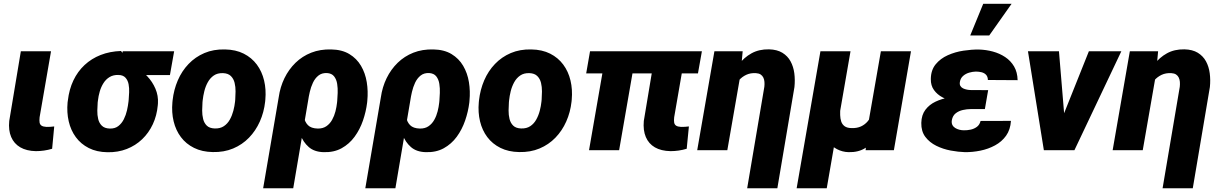

<svg xmlns="http://www.w3.org/2000/svg" viewBox="-20 -802 6514 1025"><path d="M91.3 -528.3H252.4L191.4 -175.8Q189.5 -158.7 191.4 -147.7Q193.4 -136.7 201.9 -131.1Q210.4 -125.5 228 -124.5Q238.8 -124 249 -125Q259.3 -126 269.5 -127L258.3 -7.8Q237.3 -1.5 215.3 1.7Q193.4 4.9 171.4 4.9Q121.6 3.9 88.1 -15.6Q54.7 -35.2 39.6 -70.8Q24.4 -106.4 29.3 -156.2Z M340.8 -255.4 342.3 -265.6Q349.1 -324.7 371.8 -372.6Q394.5 -420.4 431.4 -454.8Q468.3 -489.3 517.3 -508.5Q566.4 -527.8 626 -529.8Q640.6 -513.2 649.2 -496.8Q657.7 -480.5 668.7 -466.1Q679.7 -451.7 701.2 -441.9Q737.3 -425.3 765.6 -395.5Q793.9 -365.7 809.8 -328.4Q825.7 -291 823.2 -250.5L822.3 -239.7Q817.4 -185.1 795.9 -138.9Q774.4 -92.8 739 -58.8Q703.6 -24.9 656.7 -6.6Q609.9 11.7 553.7 10.7Q496.1 9.8 453.9 -11.7Q411.6 -33.2 384.8 -69.8Q357.9 -106.4 346.9 -154.1Q335.9 -201.7 340.8 -255.4ZM502.9 -265.6 501.5 -255.4Q500 -235.4 499.5 -211.7Q499 -188 504.2 -166.5Q509.3 -145 523.7 -130.9Q538.1 -116.7 565.4 -115.7Q593.3 -114.7 611.6 -128.9Q629.9 -143.1 641.1 -165.5Q652.3 -188 658 -213.1Q663.6 -238.3 666 -259.8L667 -270Q668.5 -287.1 669.4 -309.3Q670.4 -331.5 666.5 -352.3Q662.6 -373 650.1 -387Q637.7 -400.9 613.3 -401.9Q585.4 -402.8 565.4 -390.9Q545.4 -378.9 532.5 -358.4Q519.5 -337.9 512.5 -313.5Q505.4 -289.1 502.9 -265.6ZM909.7 -528.3 887.2 -401.4H612.8L635.3 -528.3Z M900.4 -255.9 901.4 -266.1Q907.7 -323.2 929.2 -373Q950.7 -422.9 986.6 -460.4Q1022.5 -498 1071.3 -518.8Q1120.1 -539.6 1180.7 -538.1Q1238.8 -537.1 1281.2 -515.6Q1323.7 -494.1 1351.1 -457.3Q1378.4 -420.4 1389.9 -372.3Q1401.4 -324.2 1396.5 -270L1395.5 -259.3Q1389.2 -202.6 1367.2 -153.3Q1345.2 -104 1309.3 -66.9Q1273.4 -29.8 1224.6 -9.3Q1175.8 11.2 1115.7 9.8Q1058.6 8.8 1015.9 -12.5Q973.1 -33.7 945.8 -70.1Q918.5 -106.4 907 -154.1Q895.5 -201.7 900.4 -255.9ZM1062 -266.1 1061 -255.9Q1059.6 -235.8 1059.3 -212.2Q1059.1 -188.5 1064.5 -166.7Q1069.8 -145 1084.2 -131.1Q1098.6 -117.2 1126 -116.2Q1155.3 -115.2 1175 -128.4Q1194.8 -141.6 1207 -163.6Q1219.2 -185.5 1225.8 -210.9Q1232.4 -236.3 1234.9 -259.8L1235.8 -270Q1237.3 -289.6 1237.5 -313.7Q1237.8 -337.9 1232.4 -359.9Q1227.1 -381.8 1212.4 -396.2Q1197.8 -410.6 1170.4 -411.6Q1141.1 -412.6 1121.3 -398.9Q1101.6 -385.3 1089.4 -363Q1077.1 -340.8 1070.8 -315.2Q1064.5 -289.6 1062 -266.1Z M1384.8 203.1 1467.8 -282.2Q1475.6 -337.4 1498.5 -384.5Q1521.5 -431.6 1557.6 -466.8Q1593.8 -502 1641.6 -520.8Q1689.5 -539.6 1748 -538.1Q1805.7 -537.1 1845 -513.4Q1884.3 -489.7 1907.2 -450.7Q1930.2 -411.6 1938 -363.3Q1945.8 -314.9 1940.9 -264.2L1939.9 -253.9Q1934.1 -206.1 1917.7 -158.4Q1901.4 -110.8 1873 -72Q1844.7 -33.2 1803.5 -10.5Q1762.2 12.2 1706.5 10.3Q1657.7 8.8 1628.2 -17.1Q1598.6 -43 1583.7 -83Q1568.8 -123 1563 -167.2Q1557.1 -211.4 1555.2 -249Q1563 -246.1 1570.8 -243.4Q1578.6 -240.7 1586.7 -238.5Q1594.7 -236.3 1603 -234.4Q1599.1 -204.6 1603 -178Q1606.9 -151.4 1623.8 -134Q1640.6 -116.7 1675.8 -115.7Q1703.6 -115.2 1722.4 -128.2Q1741.2 -141.1 1752.9 -162.1Q1764.6 -183.1 1770.8 -207.3Q1776.9 -231.4 1779.3 -253.9L1780.3 -264.2Q1781.7 -281.2 1782.7 -305.9Q1783.7 -330.6 1780 -354.2Q1776.4 -377.9 1763.7 -394.3Q1751 -410.6 1725.1 -412.1Q1697.8 -413.1 1679.7 -398.4Q1661.6 -383.8 1650.6 -360.4Q1639.6 -336.9 1633.8 -311.3Q1627.9 -285.6 1625 -265.1L1545.4 203.1Z M1930.2 203.1 2013.2 -282.2Q2021 -337.4 2043.9 -384.5Q2066.9 -431.6 2103 -466.8Q2139.2 -502 2187 -520.8Q2234.9 -539.6 2293.5 -538.1Q2351.1 -537.1 2390.4 -513.4Q2429.7 -489.7 2452.6 -450.7Q2475.6 -411.6 2483.4 -363.3Q2491.2 -314.9 2486.3 -264.2L2485.4 -253.9Q2479.5 -206.1 2463.1 -158.4Q2446.8 -110.8 2418.5 -72Q2390.1 -33.2 2348.9 -10.5Q2307.6 12.2 2252 10.3Q2203.1 8.8 2173.6 -17.1Q2144 -43 2129.2 -83Q2114.3 -123 2108.4 -167.2Q2102.5 -211.4 2100.6 -249Q2108.4 -246.1 2116.2 -243.4Q2124 -240.7 2132.1 -238.5Q2140.1 -236.3 2148.4 -234.4Q2144.5 -204.6 2148.4 -178Q2152.3 -151.4 2169.2 -134Q2186 -116.7 2221.2 -115.7Q2249 -115.2 2267.8 -128.2Q2286.6 -141.1 2298.3 -162.1Q2310.1 -183.1 2316.2 -207.3Q2322.3 -231.4 2324.7 -253.9L2325.7 -264.2Q2327.1 -281.2 2328.1 -305.9Q2329.1 -330.6 2325.4 -354.2Q2321.8 -377.9 2309.1 -394.3Q2296.4 -410.6 2270.5 -412.1Q2243.2 -413.1 2225.1 -398.4Q2207 -383.8 2196 -360.4Q2185.1 -336.9 2179.2 -311.3Q2173.3 -285.6 2170.4 -265.1L2090.8 203.1Z M2536.1 -255.9 2537.1 -266.1Q2543.5 -323.2 2564.9 -373Q2586.4 -422.9 2622.3 -460.4Q2658.2 -498 2707 -518.8Q2755.9 -539.6 2816.4 -538.1Q2874.5 -537.1 2917 -515.6Q2959.5 -494.1 2986.8 -457.3Q3014.2 -420.4 3025.6 -372.3Q3037.1 -324.2 3032.2 -270L3031.2 -259.3Q3024.9 -202.6 3002.9 -153.3Q2981 -104 2945.1 -66.9Q2909.2 -29.8 2860.4 -9.3Q2811.5 11.2 2751.5 9.8Q2694.3 8.8 2651.6 -12.5Q2608.9 -33.7 2581.5 -70.1Q2554.2 -106.4 2542.7 -154.1Q2531.2 -201.7 2536.1 -255.9ZM2697.8 -266.1 2696.8 -255.9Q2695.3 -235.8 2695.1 -212.2Q2694.8 -188.5 2700.2 -166.7Q2705.6 -145 2720 -131.1Q2734.4 -117.2 2761.7 -116.2Q2791 -115.2 2810.8 -128.4Q2830.6 -141.6 2842.8 -163.6Q2855 -185.5 2861.6 -210.9Q2868.2 -236.3 2870.6 -259.8L2871.6 -270Q2873 -289.6 2873.3 -313.7Q2873.5 -337.9 2868.2 -359.9Q2862.8 -381.8 2848.1 -396.2Q2833.5 -410.6 2806.2 -411.6Q2776.9 -412.6 2757.1 -398.9Q2737.3 -385.3 2725.1 -363Q2712.9 -340.8 2706.5 -315.2Q2700.2 -289.6 2697.8 -266.1Z M3727.1 -528.3 3706.1 -410.2H3109.4L3129.9 -528.3ZM3377 -528.3 3285.2 0H3124.5L3216.3 -528.3ZM3479 -528.3H3640.1L3579.1 -175.8Q3577.1 -158.7 3579.1 -147.7Q3581.1 -136.7 3589.6 -131.1Q3598.1 -125.5 3615.7 -124.5Q3626.5 -124 3636.7 -125Q3647 -126 3657.7 -127L3646 -7.8Q3625 -1.5 3603.3 1.7Q3581.5 4.9 3559.6 4.9Q3509.3 3.9 3476.1 -15.4Q3442.9 -34.7 3427.7 -70.6Q3412.6 -106.4 3417 -156.2Z M3933.6 -406.7 3862.8 0H3702.1L3793.9 -528.3H3944.8ZM3882.8 -282.2 3857.9 -280.8Q3862.8 -327.1 3879.2 -373.3Q3895.5 -419.4 3923.6 -457.3Q3951.7 -495.1 3991.9 -517.3Q4032.2 -539.6 4085.4 -538.6Q4128.4 -537.6 4156.7 -520.3Q4185.1 -502.9 4200.4 -474.6Q4215.8 -446.3 4220.5 -410.9Q4225.1 -375.5 4221.2 -337.4L4129.9 203.1H3968.8L4060.5 -338.9Q4062 -352.5 4061 -365Q4060.1 -377.4 4055.2 -387.7Q4050.3 -397.9 4040.8 -404.3Q4031.2 -410.6 4015.1 -411.6Q3986.3 -413.1 3963.9 -402.6Q3941.4 -392.1 3925 -373.5Q3908.7 -355 3898.2 -331.1Q3887.7 -307.1 3882.8 -282.2Z M4682.6 -528.3H4843.3L4752 0H4601.1L4613.3 -130.9ZM4648.9 -245.6 4710.9 -247.6Q4707.5 -204.1 4695.3 -158.4Q4683.1 -112.8 4659.7 -74Q4636.2 -35.2 4599.4 -11.7Q4562.5 11.7 4509.8 10.3Q4477.1 9.3 4448.5 -5.6Q4419.9 -20.5 4400.6 -46.4Q4381.3 -72.3 4377.4 -106L4386.7 -225.6H4466.3Q4464.8 -206.5 4465.3 -187.7Q4465.8 -168.9 4470.9 -153.3Q4476.1 -137.7 4489 -128.2Q4502 -118.7 4525.4 -118.2Q4555.2 -117.2 4576.7 -127.2Q4598.1 -137.2 4612.8 -155Q4627.4 -172.9 4636.2 -196.3Q4645 -219.7 4648.9 -245.6ZM4359.9 -528.3H4520.5L4393.6 203.1H4232.9Z M5117.7 -287.6 5249.5 -287.1 5237.8 -219.7H5162.6Q5142.1 -219.7 5120.4 -214.8Q5098.6 -210 5082.3 -197.3Q5065.9 -184.6 5061.5 -160.6Q5059.1 -146 5064 -135.7Q5068.8 -125.5 5078.9 -119.1Q5088.9 -112.8 5101.1 -109.6Q5113.3 -106.4 5125.5 -106.4Q5143.6 -106 5162.4 -110.1Q5181.2 -114.3 5195.6 -125.2Q5210 -136.2 5214.8 -156.2L5377 -156.7Q5374 -109.9 5351.1 -77.6Q5328.1 -45.4 5292 -25.9Q5255.9 -6.3 5213.9 2.2Q5171.9 10.7 5131.3 10.3Q5096.2 9.3 5055.4 1.7Q5014.6 -5.9 4978.5 -23.7Q4942.4 -41.5 4919.9 -71.3Q4897.5 -101.1 4898.4 -146Q4899.4 -188.5 4920.4 -216.1Q4941.4 -243.7 4974.4 -259.3Q5007.3 -274.9 5045.2 -281.2Q5083 -287.6 5117.7 -287.6ZM5243.2 -252 5129.9 -252.4Q5102.1 -253.4 5070.6 -260.5Q5039.1 -267.6 5011.2 -282.5Q4983.4 -297.4 4966.1 -321.3Q4948.7 -345.2 4949.2 -379.9Q4949.7 -427.7 4975.1 -458.7Q5000.5 -489.7 5040 -507.3Q5079.6 -524.9 5123.8 -531.5Q5168 -538.1 5205.6 -537.6Q5243.7 -536.6 5280 -526.9Q5316.4 -517.1 5346.2 -497.3Q5376 -477.5 5393.8 -447Q5411.6 -416.5 5412.6 -374L5253.9 -375Q5253.4 -393.1 5244.1 -402.8Q5234.9 -412.6 5220.2 -416.3Q5205.6 -419.9 5189 -419.9Q5171.9 -419.4 5153.6 -414.1Q5135.3 -408.7 5121.6 -396.7Q5107.9 -384.8 5104.5 -365.2Q5102.1 -352.1 5106.9 -343.5Q5111.8 -335 5121.3 -330.3Q5130.9 -325.7 5142.1 -323.5Q5153.3 -321.3 5163.1 -321.3L5255.4 -320.8ZM5159.7 -612.8 5229 -781.7H5380.4L5261.2 -612.8Z M5629.4 -119.1 5793 -528.3H5966.3L5715.8 0H5613.8ZM5633.3 -528.3 5668.5 -105 5650.9 0H5552.7L5467.8 -528.3Z M6151.4 -406.7 6080.6 0H5919.9L6011.7 -528.3H6162.6ZM6100.6 -282.2 6075.7 -280.8Q6080.6 -327.1 6096.9 -373.3Q6113.3 -419.4 6141.4 -457.3Q6169.4 -495.1 6209.7 -517.3Q6250 -539.6 6303.2 -538.6Q6346.2 -537.6 6374.5 -520.3Q6402.8 -502.9 6418.2 -474.6Q6433.6 -446.3 6438.2 -410.9Q6442.9 -375.5 6439 -337.4L6347.7 203.1H6186.5L6278.3 -338.9Q6279.8 -352.5 6278.8 -365Q6277.8 -377.4 6272.9 -387.7Q6268.1 -397.9 6258.5 -404.3Q6249 -410.6 6232.9 -411.6Q6204.1 -413.1 6181.6 -402.6Q6159.2 -392.1 6142.8 -373.5Q6126.5 -355 6116 -331.1Q6105.5 -307.1 6100.6 -282.2Z"/></svg>

Font: Roboto Black
Style: Italic
Weight: 900
Italic angle: -12°
Designer: Christian Robertson
Foundry: Google
Version: Version 3.0; 2020